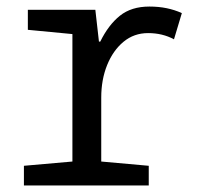

<svg xmlns="http://www.w3.org/2000/svg" viewBox="-20 -566 603 586"><path d="M53 0V-60L201 -73V-462L65 -475V-536H271L282 -439H286Q311 -490 346 -518Q381 -546 436 -546Q464 -546 488.5 -541Q513 -536 535 -526L511 -446Q476 -465 432 -465Q389 -465 357 -438.5Q325 -412 307 -367.5Q289 -323 289 -268V-73L434 -60V0Z"/></svg>

Font: Noto Sans Mono SemiCondensed
Style: Regular
Weight: 400
Width: 4
Designer: Monotype Design Team
Foundry: Monotype Imaging Inc.
Version: Version 2.014